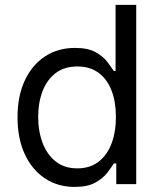

<svg xmlns="http://www.w3.org/2000/svg" viewBox="-20 -747 661 779"><path d="M282.7 11.4Q214.5 11.4 162.3 -23.3Q110.1 -57.9 80.6 -121.3Q51.1 -184.7 51.1 -271.3Q51.1 -357.2 80.6 -420.5Q110.1 -483.7 162.6 -518.1Q215.2 -552.6 284.1 -552.6Q337.4 -552.6 368.4 -535Q399.5 -517.4 416 -495.2Q432.5 -473 441.8 -458.8H448.9V-727.3H532.7V0H451.7V-83.8H441.8Q432.5 -68.9 415.5 -46.3Q398.4 -23.8 366.8 -6.2Q335.2 11.4 282.7 11.4ZM294 -63.9Q344.5 -63.9 379.3 -90.4Q414.1 -116.8 432.2 -163.9Q450.3 -210.9 450.3 -272.7Q450.3 -333.8 432.5 -379.8Q414.8 -425.8 380 -451.5Q345.2 -477.3 294 -477.3Q240.8 -477.3 205.4 -450.1Q170.1 -422.9 152.5 -376.6Q134.9 -330.3 134.9 -272.7Q134.9 -214.5 152.9 -167.1Q170.8 -119.7 206.1 -91.8Q241.5 -63.9 294 -63.9Z"/></svg>

Font: InterMG
Style: Regular
Weight: 400
Designer: Rasmus Andersson
Foundry: rsms
Version: Version 3.019;December 26, 2023;FontCreator 15.0.0.2955 64-b